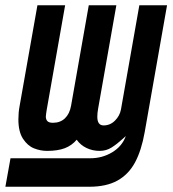

<svg xmlns="http://www.w3.org/2000/svg" viewBox="-40 -570 660 731"><path d="M0 32.5H304.5Q349.5 32.5 387.2 9.8Q425 -13 439 -52L428.5 -42.5Q405.5 -21.5 385 -8.5Q364.5 4.5 339.5 4.5Q312.5 4.5 289.5 -6.5Q266.5 -17.5 252 -38Q233.5 -16 206.8 -5.8Q180 4.5 139 4.5Q114 4.5 89.5 -5.2Q65 -15 47.5 -41.8Q30 -68.5 30 -115.5Q30 -141.5 34.5 -165.5L102.5 -550H208L138 -153Q137 -146 135.8 -138.8Q134.5 -131.5 134.5 -126.5Q134.5 -115 140.5 -108.8Q146.5 -102.5 161.5 -102.5Q189.5 -102.5 207.2 -119.5Q225 -136.5 230.5 -167L298 -550H403L333.5 -156Q330.5 -139 330.5 -125.5Q330.5 -92.5 354.5 -92.5Q379.5 -92.5 397.8 -110.8Q416 -129 420.5 -153L490.5 -550H596L511 -67.5Q498.5 3 474 48.5Q449.5 94 407.2 117.5Q365 141 299.5 141H-19.5Z"/></svg>

Font: JuliaMono
Style: Bold Italic
Weight: 700
Italic angle: -9°
Monospace: yes
Designer: cormullion
Foundry: corm
Version: Version 0.057; ttfautohint (v1.8.4)